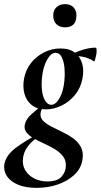

<svg xmlns="http://www.w3.org/2000/svg" viewBox="-67 -626 487 927"><path d="M110 281Q56 281 19.5 265.5Q-17 250 -34 224Q-51 198 -46 167Q-38 123 9.5 87.5Q57 52 123 18L130 26Q112 37 93.5 53Q75 69 61.5 89.5Q48 110 44 138Q40 171 55 196Q70 221 98 235.5Q126 250 161 250Q211 250 231 226Q251 202 251 175Q252 147 236.5 127.5Q221 108 196.5 93.5Q172 79 145.5 67Q119 55 96 42Q73 29 60.5 13Q48 -3 53 -25Q58 -50 83.5 -73.5Q109 -97 145 -123L152 -116Q143 -112 136.5 -101.5Q130 -91 129 -80Q126 -58 141 -43Q156 -28 181 -15Q206 -2 234.5 11.5Q263 25 287 42.5Q311 60 324 85Q337 110 331 146Q324 188 292 218Q260 248 212.5 264.5Q165 281 110 281ZM154 -98Q112 -98 86 -119Q60 -140 51 -173.5Q42 -207 49 -246Q57 -289 82.5 -321.5Q108 -354 145.5 -373Q183 -392 225 -392Q269 -392 295 -371.5Q321 -351 330 -318Q339 -285 331 -246Q322 -200 294.5 -167Q267 -134 230 -116Q193 -98 154 -98ZM180 -120Q202 -120 220.5 -152Q239 -184 244 -237Q247 -265 244.5 -296Q242 -327 231.5 -349Q221 -371 201 -371Q179 -371 160 -337Q141 -303 136 -253Q132 -214 136.5 -184Q141 -154 153 -137Q165 -120 180 -120ZM263 -346 262 -353Q292 -373 329 -384.5Q366 -396 394 -396Q399 -396 399.5 -385Q400 -374 397.5 -360.5Q395 -347 392 -337.5Q389 -328 386 -330Q362 -347 327 -353Q292 -359 263 -346ZM247 -494Q221 -494 205.5 -509Q190 -524 190 -552Q190 -576 205.5 -591Q221 -606 247 -606Q273 -606 287.5 -591Q302 -576 302 -552Q302 -494 247 -494Z"/></svg>

Font: Cormorant Garamond Light
Style: Italic
Weight: 300
Italic angle: -10°
Designer: Christian Thalmann (Catharsis Fonts)
Foundry: Catharsis Fonts
Version: Version 4.001